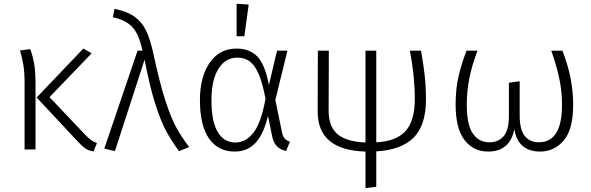

<svg xmlns="http://www.w3.org/2000/svg" viewBox="-20 -791 3129 1016"><path d="M242 -277 429 -80Q447 -61 461 -50.5Q475 -40 493 -34L475 10Q449 7 431 -6Q413 -19 386 -48L174 -275L421 -534L465 -509ZM168 -344V0H110V-355Q110 -409 103.5 -448Q97 -487 86 -524L140 -531Q153 -496 160.5 -455.5Q168 -415 168 -344Z M792 -505Q825 -351 855 -259Q885 -167 912.5 -117Q940 -67 981 -13L927 9Q886 -48 858.5 -99Q831 -150 802 -240Q773 -330 745 -475L588 9L532 -5L708 -523H734Q722 -578 705 -612Q688 -646 657.5 -667.5Q627 -689 577 -700L586 -744Q652 -731 691 -703.5Q730 -676 752.5 -630Q775 -584 792 -505Z M1403 -341 1446 -523H1501L1437 -262L1472 -92Q1476 -70 1486 -58.5Q1496 -47 1514 -41L1494 8Q1432 -5 1420 -71L1398 -178Q1376 -83 1333 -36Q1290 11 1222 11Q1134 11 1086 -58Q1038 -127 1038 -261Q1038 -384 1089.5 -459Q1141 -534 1232 -534Q1302 -534 1342.5 -491Q1383 -448 1403 -341ZM1099 -261Q1099 -148 1132 -92.5Q1165 -37 1226 -37Q1280 -37 1320.5 -88Q1361 -139 1385 -268Q1369 -353 1348.5 -400Q1328 -447 1301 -466.5Q1274 -486 1235 -486Q1173 -486 1136 -427Q1099 -368 1099 -261ZM1296 -767 1273 -599H1232V-771Z M1971 10V197L1914 205V11Q1661 4 1661 -201L1662 -523H1720L1719 -204Q1719 -122 1765.5 -81.5Q1812 -41 1914 -37V-523H1971V-38Q2076 -43 2125.5 -97Q2175 -151 2175 -267Q2175 -387 2149 -523H2208Q2221 -450 2227.5 -391Q2234 -332 2234 -265Q2234 -126 2167.5 -61.5Q2101 3 1971 10Z M3013 -237Q3013 -106 2963 -47.5Q2913 11 2837 11Q2781 11 2745.5 -19Q2710 -49 2702 -109Q2679 11 2563 11Q2485 11 2438 -50Q2391 -111 2391 -238Q2391 -322 2407 -389.5Q2423 -457 2449 -523H2507Q2478 -448 2464 -379Q2450 -310 2450 -236Q2450 -131 2482 -84.5Q2514 -38 2569 -38Q2617 -38 2645 -70Q2673 -102 2673 -179V-353L2730 -361V-179Q2730 -104 2757.5 -71Q2785 -38 2831 -38Q2954 -38 2954 -236Q2954 -308 2939.5 -376Q2925 -444 2897 -523H2956Q3013 -379 3013 -237Z"/></svg>

Font: Fira Sans Light
Style: Regular
Weight: 300
Designer: bBox Type GmbH & Carrois Corporate GbR & Edenspiekermann AG
Foundry: bBox Type GmbH & Carrois Corporate GbR & Edenspiekermann AG
Version: Version 4.301